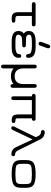

<svg xmlns="http://www.w3.org/2000/svg" viewBox="1304 -2070 966 3614"><g transform="rotate(90 1787.0 -263.0)"><path d="M334 0C360 0 378.7 -2.4 390.1 -7.3C401.5 -12.2 407.2 -21.2 407.2 -34.2C407.2 -48.5 402 -58.1 391.6 -63C381.2 -67.9 362 -70.3 334 -70.3C313.8 -70.3 299.8 -73.2 292 -79.1C284.2 -85 280.3 -96.7 280.3 -114.3V-379.9H434.6C462.6 -379.9 476.6 -391.3 476.6 -414.1C476.6 -438.2 462.6 -450.2 434.6 -450.2H62.5C47.5 -450.2 36.8 -446.6 30.3 -439.5C23.8 -432.3 20.5 -424.2 20.5 -415C20.5 -405.9 23.8 -397.8 30.3 -390.6C36.8 -383.5 47.5 -379.9 62.5 -379.9H210V-127C210 -80.7 218.6 -48 235.8 -28.8C253.1 -9.6 285.8 0 334 0Z M855.5 -725.6C839.2 -725.6 826.8 -714.8 818.4 -693.4L770.5 -560.5C767.9 -553.4 766.6 -546.9 766.6 -541C766.6 -530.6 770 -522.3 776.9 -516.1C783.7 -509.9 792 -506.8 801.8 -506.8C819.3 -506.8 831.4 -516.6 837.9 -536.1L885.7 -668C887.7 -674.5 888.7 -681.3 888.7 -688.5C888.7 -698.9 885.6 -707.7 879.4 -714.8C873.2 -722 865.2 -725.6 855.5 -725.6ZM826.2 -197.3C856.1 -197.3 871.1 -208.3 871.1 -230.5C871.1 -255.2 856.1 -267.6 826.2 -267.6H758.8C710 -267.6 676.8 -272 659.2 -280.8C641.6 -289.6 632.8 -307 632.8 -333C632.8 -364.3 676.1 -379.9 762.7 -379.9H866.2C878.6 -379.9 891.1 -379.1 903.8 -377.4C916.5 -375.8 930.5 -373 945.8 -369.1C961.1 -365.2 973.6 -358.6 983.4 -349.1C993.2 -339.7 998 -328.1 998 -314.5C998 -285.2 1010.1 -270.5 1034.2 -270.5C1057 -270.5 1068.4 -285.2 1068.4 -314.5C1068.4 -404.9 1003.3 -450.2 873 -450.2H755.9C627.6 -450.2 563.5 -407.9 563.5 -323.2C563.5 -278.3 579.8 -247.1 612.3 -229.5C579.8 -206.7 563.5 -172.5 563.5 -127C563.5 -42.3 627.6 0 755.9 0H873C1003.3 0 1068.4 -45.2 1068.4 -135.7C1068.4 -165 1057 -179.7 1034.2 -179.7C1010.1 -179.7 998 -165 998 -135.7C998 -122.1 993.2 -110.5 983.4 -101.1C973.6 -91.6 961.1 -85 945.8 -81.1C930.5 -77.1 916.5 -74.4 903.8 -72.8C891.1 -71.1 878.6 -70.3 866.2 -70.3H762.7C676.8 -70.3 633.8 -85.9 633.8 -117.2C633.8 -146.5 643.6 -167.2 663.1 -179.2C682.6 -191.2 714.5 -197.3 758.8 -197.3Z M1596.7 -471.7C1573.9 -471.7 1562.5 -457 1562.5 -427.7V-222.7C1562.5 -168.6 1550 -127.3 1524.9 -98.6C1499.8 -70 1463.2 -55.7 1415 -55.7C1366.9 -55.7 1330.2 -70 1305.2 -98.6C1280.1 -127.3 1267.6 -168.6 1267.6 -222.7V-427.7C1267.6 -457 1255.5 -471.7 1231.4 -471.7C1208.7 -471.7 1197.3 -457 1197.3 -427.7V155.3C1197.3 185.2 1208.3 200.2 1230.5 200.2C1255.2 200.2 1267.6 185.2 1267.6 155.3V-34.2C1306.6 -1.6 1355.8 14.6 1415 14.6C1474.3 14.6 1523.4 -1.6 1562.5 -34.2V-23.4C1562.5 6.5 1574.5 21.5 1598.6 21.5C1621.4 21.5 1632.8 6.5 1632.8 -23.4V-427.7C1632.8 -457 1620.8 -471.7 1596.7 -471.7Z M2133.8 -379.9V-127C2133.8 -82 2141.6 -49.6 2157.2 -29.8C2172.9 -9.9 2201.5 0 2243.2 0H2251C2280.3 0 2294.9 -11.4 2294.9 -34.2C2294.9 -58.3 2280.3 -70.3 2251 -70.3C2233.4 -70.3 2221.7 -73.2 2215.8 -79.1C2210 -85 2207 -96.7 2207 -114.3V-379.9H2211.9C2239.9 -379.9 2253.9 -391.3 2253.9 -414.1C2253.9 -438.2 2239.9 -450.2 2211.9 -450.2H1788.1C1773.1 -450.2 1762.4 -446.6 1755.9 -439.5C1749.3 -432.3 1746.1 -424.2 1746.1 -415C1746.1 -405.9 1749.3 -397.8 1755.9 -390.6C1762.4 -383.5 1773.1 -379.9 1788.1 -379.9H1793V-34.2C1793 -6.8 1804.7 6.8 1828.1 6.8C1851.6 6.8 1863.3 -6.8 1863.3 -34.2V-379.9Z M2752 -76.2C2763.7 -50.8 2780.9 -30.8 2803.7 -16.1C2826.5 -1.5 2850.9 5.9 2877 5.9C2892.6 5.9 2903.6 2 2910.2 -5.9C2916.7 -13.7 2919.9 -22.1 2919.9 -31.2C2919.9 -41.7 2916 -50 2908.2 -56.2C2900.4 -62.3 2890 -65.4 2877 -65.4C2864.6 -65.4 2852.5 -70.1 2840.8 -79.6C2829.1 -89 2820 -100.6 2813.5 -114.3L2601.6 -540C2589.2 -565.4 2571.1 -585.4 2547.4 -600.1C2523.6 -614.7 2498 -622.1 2470.7 -622.1C2455.1 -622.1 2444 -618.2 2437.5 -610.4C2431 -602.5 2427.7 -594.1 2427.7 -585C2427.7 -574.5 2431.6 -566.2 2439.5 -560.1C2447.3 -553.9 2457.7 -550.8 2470.7 -550.8C2483.7 -550.8 2497.1 -546.1 2510.7 -536.6C2524.4 -527.2 2534.5 -514.6 2541 -499L2561.5 -453.1L2359.4 -39.1C2357.4 -33.2 2356.4 -28 2356.4 -23.4C2356.4 -14.3 2359.9 -7 2366.7 -1.5C2373.5 4.1 2381.2 6.8 2389.6 6.8C2406.6 6.8 2418.9 -2 2426.8 -19.5L2604.5 -394.5Z M3268.6 0C3355.8 0 3418.6 -11.9 3457 -35.6C3495.4 -59.4 3514.6 -105.5 3514.6 -173.8V-276.4C3514.6 -344.7 3495.4 -390.8 3457 -414.6C3418.6 -438.3 3355.8 -450.2 3268.6 -450.2H3240.2C3152.3 -450.2 3089.2 -438.3 3050.8 -414.6C3012.4 -390.8 2993.2 -344.7 2993.2 -276.4V-173.8C2993.2 -105.5 3012.4 -59.4 3050.8 -35.6C3089.2 -11.9 3152.3 0 3240.2 0ZM3240.2 -70.3C3167.3 -70.3 3119.6 -76.3 3097.2 -88.4C3074.7 -100.4 3063.5 -129.9 3063.5 -176.8V-273.4C3063.5 -320.3 3074.7 -349.8 3097.2 -361.8C3119.6 -373.9 3167.3 -379.9 3240.2 -379.9H3268.6C3340.8 -379.9 3388.2 -373.9 3410.6 -361.8C3433.1 -349.8 3444.3 -320.3 3444.3 -273.4V-176.8C3444.3 -129.9 3433.1 -100.4 3410.6 -88.4C3388.2 -76.3 3340.8 -70.3 3268.6 -70.3Z"/></g></svg>

Font: Jura
Style: DemiBold
Weight: 600
Version: Version 2.5.1